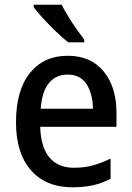

<svg xmlns="http://www.w3.org/2000/svg" viewBox="-20 -786 559 816"><path d="M268 -549Q366 -549 420.5 -482.5Q475 -416 475 -307V-247H151Q153 -162 189.5 -117.5Q226 -73 294 -73Q338 -73 374.5 -83Q411 -93 450 -112V-26Q413 -7 375 1.5Q337 10 288 10Q175 10 111.5 -62.5Q48 -135 48 -266Q48 -402 107 -475.5Q166 -549 268 -549ZM267 -469Q217 -469 187.5 -432.5Q158 -396 153 -324H375Q374 -387 348 -428Q322 -469 267 -469ZM242 -766Q253 -744 270 -716Q287 -688 305.5 -662Q324 -636 338 -618V-606H270Q248 -623 218.5 -651.5Q189 -680 162.5 -708.5Q136 -737 123 -756V-766Z"/></svg>

Font: Noto Sans Sinhala SemiCondensed Medium
Style: Regular
Weight: 500
Width: 4
Designer: Jelle Bosma - Monotype Design Team
Foundry: Monotype Imaging Inc.
Version: Version 2.006; ttfautohint (v1.8.4.7-5d5b)